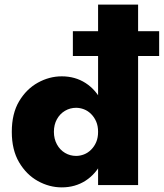

<svg xmlns="http://www.w3.org/2000/svg" viewBox="-20 -800 708 830"><path d="M295 -558H668V-665H295ZM404 -780V0H577V-780ZM31 -230Q31 -152 62.5 -98.5Q94 -45 143.5 -17.5Q193 10 247 10Q305 10 350 -19Q395 -48 421.5 -102Q448 -156 448 -230Q448 -305 421.5 -358.5Q395 -412 350 -441Q305 -470 247 -470Q193 -470 143.5 -442.5Q94 -415 62.5 -362Q31 -309 31 -230ZM213 -230Q213 -261 226 -284.5Q239 -308 261 -321Q283 -334 309 -334Q326 -334 343 -327.5Q360 -321 374 -307Q388 -293 396 -274Q404 -255 404 -230Q404 -205 396 -186Q388 -167 374 -153Q360 -139 343 -132.5Q326 -126 309 -126Q283 -126 261 -139Q239 -152 226 -176Q213 -200 213 -230Z"/></svg>

Font: Jost ExtraBold
Style: Regular
Weight: 800
Version: Version 3.710